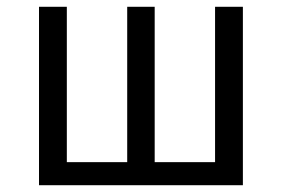

<svg xmlns="http://www.w3.org/2000/svg" viewBox="-20 -546 831 566"><path d="M696 -526V0H95V-526H177V-68H355V-526H436V-68H614V-526Z"/></svg>

Font: FiraGO Book
Style: Regular
Weight: 350
Designer: bBox Type
Foundry: bBox Type GmbH
Version: Version 1.001;PS 001.001;hotconv 1.0.88;makeotf.lib2.5.64775